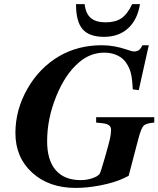

<svg xmlns="http://www.w3.org/2000/svg" viewBox="-20 -899 773 937"><path d="M732.9 -327.1V-300.8Q692.9 -297.9 680.7 -285.2Q668.5 -272.5 654.8 -220.2L607.9 -41L581.1 -27.8Q537.6 -7.8 472.7 5.1Q407.7 18.1 349.1 18.1Q218.8 18.1 137 -56.4Q55.2 -130.9 55.2 -250Q55.2 -363.3 113.8 -465.8Q172.4 -568.4 269 -625Q361.3 -678.2 476.1 -678.2Q537.1 -678.2 598.1 -657.2Q624 -647.9 633.8 -647.9Q648.9 -647.9 658.2 -654.8Q667.5 -661.6 674.8 -678.2H706.1L657.2 -459L627.9 -462.9Q625.5 -513.7 619.1 -540.3Q612.8 -566.9 596.2 -591.8Q580.6 -615.7 552.2 -628.9Q523.9 -642.1 488.8 -642.1Q420.4 -642.1 365.2 -594.2Q298.3 -537.6 254.2 -428.5Q210 -319.3 210 -210Q210 -117.2 252 -68.6Q293.9 -20 374 -20Q402.8 -20 429 -28.6Q455.1 -37.1 465.8 -49.8Q470.7 -55.7 492.2 -130.9Q511.2 -197.8 516.6 -221.7Q522 -245.6 522 -266.1Q522 -280.8 509.8 -289.1Q501.5 -293.9 491.7 -295.9Q481.9 -297.9 449.2 -300.8V-327.1ZM625 -878.9H663.1Q650.9 -802.7 605.2 -761Q559.6 -719.2 487.8 -719.2Q415 -719.2 382.8 -756.8Q350.6 -794.4 351.1 -878.9H393.1Q397.9 -833 422.9 -811.5Q447.8 -790 495.1 -790Q543.5 -790 572.8 -810.1Q602.1 -830.1 625 -878.9Z"/></svg>

Font: Accordance
Style: Bold-Italic
Weight: 700
Italic angle: -11°
Version: Version 1.2 (build January 31, 2020) Miklal Software Solutio